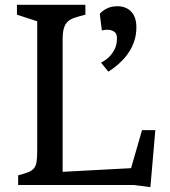

<svg xmlns="http://www.w3.org/2000/svg" viewBox="-20 -767 703 796"><path d="M55.2 -40Q80.6 -46.9 96.2 -52.7Q111.8 -58.6 120.4 -68.8Q128.9 -79.1 131.6 -96.2Q134.3 -113.3 134.3 -142.6V-678.7L50.3 -706.1V-747.1H334V-706.1Q308.1 -699.7 290.3 -693.8Q272.5 -688 261.2 -677.7Q250 -667.5 244.9 -650.1Q239.7 -632.8 239.7 -603.5V-54.7L523.4 -69.8L568.8 -227.5H624L603.5 8.8L534.7 0H55.2ZM466.3 -741.2Q502.4 -741.2 523.9 -718.8Q545.4 -696.3 545.4 -653.8Q545.4 -624.6 537.8 -600.6Q530.3 -576.7 518.6 -557.2Q506.8 -537.6 492.9 -522.8Q479 -507.9 466.1 -496.9Q453.1 -485.9 443.1 -479.3Q433.1 -472.7 429.2 -469.8L398.9 -507.4Q417.5 -516.6 432.1 -530.8Q444.8 -543 454.8 -562.1Q464.9 -581.1 464.9 -608.4Q464.9 -627 455.1 -634.3Q445.3 -641.6 433.6 -643.1Q419.9 -645.1 402.4 -640.7Q399.9 -659.7 398 -674.8Q396.5 -687.5 395 -698.5Q393.6 -709.5 394.1 -710Q394.5 -710.5 399.2 -715.4Q403.8 -720.2 412.6 -726.1Q421.4 -732 434.8 -736.6Q448.3 -741.2 466.3 -741.2Z"/></svg>

Font: Donegal One
Style: Regular
Weight: 400
Designer: Gary Lonergan
Foundry: Sorkin Type Co.
Version: Version 1.004